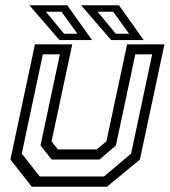

<svg xmlns="http://www.w3.org/2000/svg" viewBox="-20 -708 644 728"><path d="M100.5 0 19.5 -103 112.5 -540H254L175.5 -172L199.5 -141.5H346.5L383.5 -172L462 -540H603.5L510.5 -103L385.5 0ZM130.5 -39H374.5L477 -125.5L557 -502H493L419.5 -156.5L357 -103H176L133.5 -156.5L207 -502H142.5L62.5 -125.5ZM525 -556H401.5L287.5 -688H431ZM469.5 -580 409 -663.5H350L419 -580ZM329 -556H205.5L91.5 -688H235ZM273.5 -580 213 -663.5H154L223 -580Z"/></svg>

Font: Tourney
Style: Italic
Weight: 400
Italic angle: -12°
Version: Version 1.015